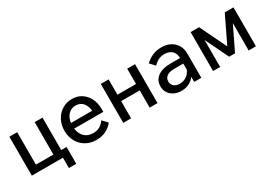

<svg xmlns="http://www.w3.org/2000/svg" viewBox="14 -1252 2991 2122"><g transform="rotate(-30 1509.0 -190.5)"><path d="M79 0V-497H179V-83H402V-497H502V-83H570V132H476V0Z M1050 -146 1109 -83Q1070 -34 1016.5 -9Q963 16 900 16Q822 16 763.5 -18Q705 -52 672 -112Q639 -172 639 -248Q639 -324 671 -384Q703 -444 759 -478.5Q815 -513 885 -513Q953 -513 1005 -479.5Q1057 -446 1086.5 -387Q1116 -328 1116 -252V-216H744Q753 -148 795 -107.5Q837 -67 905 -67Q995 -67 1050 -146ZM884 -430Q828 -430 790.5 -391.5Q753 -353 745 -288H1015Q1009 -354 974.5 -392Q940 -430 884 -430Z M1246 0V-497H1346V-302H1583V-497H1683V0H1583V-220H1346V0Z M1983 16Q1930 16 1889 -4.5Q1848 -25 1825.5 -61Q1803 -97 1803 -143Q1803 -220 1862 -263.5Q1921 -307 2023 -307H2148Q2148 -364 2113.5 -398Q2079 -432 2017 -432Q1939 -432 1877 -366L1819 -428Q1907 -513 2025 -513Q2091 -513 2139.5 -487.5Q2188 -462 2215 -416.5Q2242 -371 2242 -310V0H2151V-65Q2124 -27 2080.5 -5.5Q2037 16 1983 16ZM2003 -62Q2054 -62 2092.5 -88.5Q2131 -115 2148 -159V-236H2032Q1972 -236 1938.5 -212.5Q1905 -189 1905 -147Q1905 -109 1931.5 -85.5Q1958 -62 2003 -62Z M2392 0V-497H2500L2664 -157L2828 -497H2939V0H2846V-350L2700 -48H2625L2482 -344V0Z"/></g></svg>

Font: Wix Madefor Text Medium
Style: Regular
Weight: 500
Designer: Dalton Maag Ltd
Foundry: Dalton Maag Ltd
Version: Version 3.100